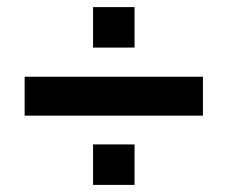

<svg xmlns="http://www.w3.org/2000/svg" viewBox="-20 -603 640 540"><path d="M241.7 -469.2V-583H358.4V-469.2ZM49.3 -277.8V-387.2H550.8V-277.8ZM241.7 -83V-196.8H358.4V-83Z"/></svg>

Font: Cousine
Style: Bold Italic
Weight: 700
Italic angle: -12°
Monospace: yes
Designer: Steve Matteson
Foundry: Ascender Corporation
Version: Version 1.20